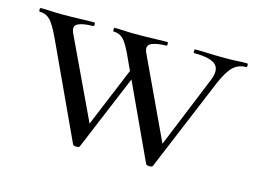

<svg xmlns="http://www.w3.org/2000/svg" viewBox="-66 -491 801 599"><g transform="rotate(15 334.0 -191.5)"><path d="M443 -1 303 -303Q283 -348 270 -361Q257 -374 238 -374Q236 -374 236 -380Q236 -386 238 -386Q253 -386 270 -385Q287 -384 305 -384Q339 -384 363.5 -385Q388 -386 408 -386Q411 -386 411 -380Q411 -374 408 -374Q378 -374 360.5 -366Q343 -358 354 -335L482 -62L454 -22L570 -306Q585 -342 568 -358Q551 -374 498 -374Q496 -374 496 -380Q496 -386 498 -386Q522 -386 543.5 -385Q565 -384 599 -384Q621 -384 634 -385Q647 -386 666 -386Q669 -386 669 -380Q669 -374 666 -374Q642 -374 625 -358.5Q608 -343 590 -301L465 -1Q464 3 454.5 3Q445 3 443 -1ZM207 -1 67 -303Q46 -348 32.5 -361Q19 -374 0 -374Q-3 -374 -3 -380Q-3 -386 0 -386Q15 -386 32.5 -385Q50 -384 69 -384Q101 -384 125.5 -385Q150 -386 172 -386Q175 -386 175 -380Q175 -374 172 -374Q140 -374 123.5 -366Q107 -358 118 -335L247 -62L217 -22L326 -285L343 -274L229 -1Q228 3 218.5 3Q209 3 207 -1Z"/></g></svg>

Font: Cormorant Garamond Light
Style: Regular
Weight: 400
Version: Version 4.001